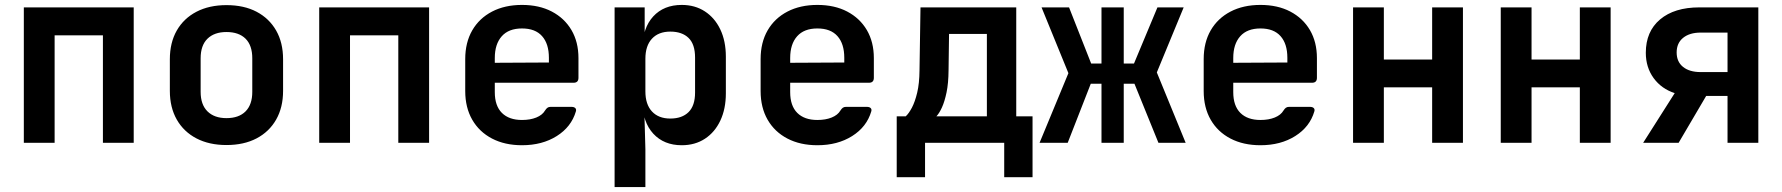

<svg xmlns="http://www.w3.org/2000/svg" viewBox="-20 -580 7240 780"><path d="M76.8 0V-550H523.2V0H398.1V-436.4H201.9V0Z M900 9.2Q829.9 9.2 778.2 -17.7Q726.5 -44.6 698.2 -94.1Q670 -143.6 670 -210.8V-339.2Q670 -406.8 698.2 -456.1Q726.5 -505.4 778.2 -532.3Q829.9 -559.2 900 -559.2Q971.1 -559.2 1022.3 -532.3Q1073.5 -505.4 1101.8 -456.1Q1130 -406.8 1130 -339.2V-210.8Q1130 -143.6 1101.8 -94.1Q1073.5 -44.6 1022.1 -17.7Q970.7 9.2 900 9.2ZM900 -100.1Q950.2 -100.1 977.6 -127.5Q1004.9 -155 1004.9 -206.7V-343.3Q1004.9 -395.6 977.6 -422.8Q950.2 -449.9 900 -449.9Q850.8 -449.9 822.9 -422.8Q795.1 -395.6 795.1 -343.3V-206.7Q795.1 -155 822.9 -127.5Q850.8 -100.1 900 -100.1Z M1276.8 0V-550H1723.2V0H1598.1V-436.4H1401.9V0Z M2100.6 10Q2030.9 10 1978.9 -17.1Q1926.9 -44.2 1898.4 -93.7Q1870 -143.2 1870 -210V-340Q1870 -407.2 1898.4 -456.5Q1926.9 -505.8 1978.9 -532.9Q2030.9 -560 2100.6 -560Q2170.3 -560 2221.7 -533.1Q2273.1 -506.2 2301.6 -457.8Q2330 -409.3 2330 -344.1V-263.8Q2330 -243.8 2310 -243.8H1990.1V-205.9Q1990.1 -150.1 2019 -121.3Q2047.9 -92.6 2100.6 -92.6Q2134.1 -92.6 2158.7 -102.6Q2183.4 -112.6 2194.2 -131Q2198.8 -138.4 2203.8 -142.1Q2208.8 -145.9 2216.8 -145.9H2301.1Q2312.1 -145.9 2317.1 -140.9Q2322.1 -135.9 2319.5 -127.3Q2301 -64.5 2241.9 -27.3Q2182.8 10 2100.6 10ZM2209.9 -315.3V-345.3Q2209.9 -402.1 2182.2 -433.2Q2154.6 -464.4 2100.6 -464.4Q2046.6 -464.4 2018.4 -432.7Q1990.1 -401 1990.1 -344.1V-324.9L2218.6 -326.1Z M2476.8 180V-550H2599V-439.1H2626.9L2590.8 -386.6Q2590.8 -466.5 2633.8 -513.3Q2676.9 -560 2749.6 -560Q2803.4 -560 2843.6 -533.7Q2883.8 -507.5 2906.3 -460.3Q2928.8 -413.1 2928.8 -349.6V-200.9Q2928.8 -137.9 2906.5 -90.4Q2884.2 -42.9 2844 -16.5Q2803.8 10 2749.6 10Q2677.3 10 2634 -36.9Q2590.8 -83.9 2590.8 -163.4L2626.9 -110.3H2598.1L2601.9 25.9V180ZM2703.2 -98.4Q2750.8 -98.4 2777.3 -124.6Q2803.7 -150.8 2803.7 -203.8V-346.2Q2803.7 -400.2 2777.3 -425.9Q2750.8 -451.6 2703.2 -451.6Q2655.2 -451.6 2628.5 -422.7Q2601.9 -393.9 2601.9 -341.2V-208.8Q2601.9 -156.1 2628.5 -127.3Q2655.2 -98.4 2703.2 -98.4Z M3300.6 10Q3230.9 10 3178.9 -17.1Q3126.9 -44.2 3098.4 -93.7Q3070 -143.2 3070 -210V-340Q3070 -407.2 3098.4 -456.5Q3126.9 -505.8 3178.9 -532.9Q3230.9 -560 3300.6 -560Q3370.3 -560 3421.7 -533.1Q3473.1 -506.2 3501.6 -457.8Q3530 -409.3 3530 -344.1V-263.8Q3530 -243.8 3510 -243.8H3190.1V-205.9Q3190.1 -150.1 3219 -121.3Q3247.9 -92.6 3300.6 -92.6Q3334.1 -92.6 3358.7 -102.6Q3383.4 -112.6 3394.2 -131Q3398.8 -138.4 3403.8 -142.1Q3408.8 -145.9 3416.8 -145.9H3501.1Q3512.1 -145.9 3517.1 -140.9Q3522.1 -135.9 3519.5 -127.3Q3501 -64.5 3441.9 -27.3Q3382.8 10 3300.6 10ZM3409.9 -315.3V-345.3Q3409.9 -402.1 3382.2 -433.2Q3354.6 -464.4 3300.6 -464.4Q3246.6 -464.4 3218.4 -432.7Q3190.1 -401 3190.1 -344.1V-324.9L3418.6 -326.1Z M3622.9 140V-107.5H3659.6Q3672.1 -118.9 3684.6 -142.5Q3697.1 -166.2 3706.1 -203.7Q3715.1 -241.3 3715.5 -294.6L3719.5 -550H4108.5V-107.5H4174.7V140H4059.6V0H3738V140ZM3784.2 -107.5H3989.2V-442.2H3835.5L3833.5 -294.3Q3833.1 -242 3825.4 -204.8Q3817.6 -167.5 3806.7 -143.6Q3795.8 -119.7 3784.2 -107.5Z M4203.3 0 4320.4 -282.8 4211.3 -550H4323L4412.9 -321.8H4454.8V-550H4545.2V-321.8H4586.8L4682.1 -550H4788.7L4679.6 -285.8L4796.7 0H4686.1L4588.7 -239.9H4545.2V0H4454.8V-239.9H4411.3L4317.6 0Z M5100.6 10Q5030.9 10 4978.9 -17.1Q4926.9 -44.2 4898.4 -93.7Q4870 -143.2 4870 -210V-340Q4870 -407.2 4898.4 -456.5Q4926.9 -505.8 4978.9 -532.9Q5030.9 -560 5100.6 -560Q5170.3 -560 5221.7 -533.1Q5273.1 -506.2 5301.6 -457.8Q5330 -409.3 5330 -344.1V-263.8Q5330 -243.8 5310 -243.8H4990.1V-205.9Q4990.1 -150.1 5019 -121.3Q5047.9 -92.6 5100.6 -92.6Q5134.1 -92.6 5158.7 -102.6Q5183.4 -112.6 5194.2 -131Q5198.8 -138.4 5203.8 -142.1Q5208.8 -145.9 5216.8 -145.9H5301.1Q5312.1 -145.9 5317.1 -140.9Q5322.1 -135.9 5319.5 -127.3Q5301 -64.5 5241.9 -27.3Q5182.8 10 5100.6 10ZM5209.9 -315.3V-345.3Q5209.9 -402.1 5182.2 -433.2Q5154.6 -464.4 5100.6 -464.4Q5046.6 -464.4 5018.4 -432.7Q4990.1 -401 4990.1 -344.1V-324.9L5218.6 -326.1Z M5476.8 0V-550H5601.9V-338.2H5798.1V-550H5923.2V0H5798.1V-225.2H5601.9V0Z M6076.8 0V-550H6201.9V-338.2H6398.1V-550H6523.2V0H6398.1V-225.2H6201.9V0Z M6655.4 0 6783.5 -201.7Q6729.6 -219.2 6697.8 -262.8Q6666.1 -306.5 6666.1 -365.7Q6666.1 -452.1 6724.1 -501.1Q6782.2 -550 6883.6 -550H7123.2V0H6998.1V-190.4H6911.4L6799.5 0ZM6888.9 -287.2H6998.1V-447.6H6888.9Q6844 -447.6 6817.7 -426.3Q6791.4 -405 6791.4 -366.9Q6791.4 -329.1 6817.4 -308.2Q6843.4 -287.2 6888.9 -287.2Z"/></svg>

Font: Pitagon Sans Mono
Style: Regular
Weight: 400
Monospace: yes
Designer: Travis Tran
Foundry: Pitagon
Version: Version 1.001;gftools[0.9.26]